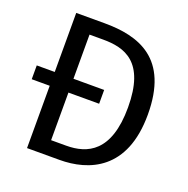

<svg xmlns="http://www.w3.org/2000/svg" viewBox="-132 -868 971 993"><g transform="rotate(20 354.0 -372.0)"><path d="M276 -744H121V-419H22V-343H121V0H299C460 0 649 -72 649 -376C649 -685 467 -744 276 -744ZM307 -81H224V-343H393V-419H224V-662H299C418 -662 540 -627 540 -376C540 -131 423 -81 307 -81Z"/></g></svg>

Font: Glow Sans SC Normal Medium
Style: Regular
Weight: 600
Designer: Ryoko NISHIZUKA (kana, bopomofo & ideographs); Paul D. Hunt (Latin, Greek & Cyrillic); Sandoll Communications, Soo-young
Version: Version 0.93